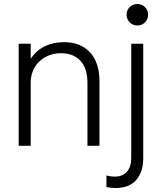

<svg xmlns="http://www.w3.org/2000/svg" viewBox="-20 -735 821 968"><path d="M74.2 -514.6H134.8V-441.4H137.2Q162.1 -480 205.1 -501.2Q248 -522.5 302.7 -522.5Q360.8 -522.5 401.1 -497.6Q441.4 -472.7 461.4 -429.4Q481.4 -386.2 481.4 -331.1V0H420.9V-317.4Q420.4 -390.6 385.5 -428.5Q350.6 -466.3 288.1 -466.8Q244.6 -466.8 209.7 -448Q174.8 -429.2 154.8 -395.5Q134.8 -361.8 134.8 -319.3V0H74.2ZM516.6 208V149.4Q535.6 155.3 558.6 155.3Q599.6 155.3 620.6 130.1Q641.6 105 641.6 62.5V-514.6H702.1V63.5Q702.1 130.9 667.2 171.9Q632.3 212.9 562.5 212.9Q539.1 212.9 516.6 208ZM618.2 -661.1Q618.2 -683.6 634 -699.2Q649.9 -714.8 672.9 -714.8Q695.3 -714.8 710.9 -699.2Q726.6 -683.6 726.6 -661.1Q726.6 -638.2 710.9 -622.3Q695.3 -606.4 672.9 -606.4Q649.9 -606.4 634 -622.3Q618.2 -638.2 618.2 -661.1Z"/></svg>

Font: Reddit Sans Chocolate Light
Style: Regular
Weight: 300
Designer: Stephen Hutchings
Foundry: Reddit
Version: Version 1.013